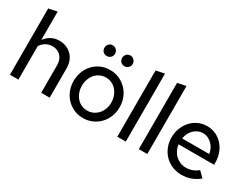

<svg xmlns="http://www.w3.org/2000/svg" viewBox="-66 -1254 2314 1787"><g transform="rotate(30 1090.5 -360.5)"><path d="M70 0V-712Q93 -717 115.5 -721.5Q138 -726 161 -731V-426Q188 -464 226.5 -484.5Q265 -505 313 -505Q353 -505 387 -491Q421 -477 445.5 -452Q470 -427 483.5 -392.5Q497 -358 497 -318V0H406V-288V-297Q406 -355 372.5 -391.5Q339 -428 282 -428Q244 -428 212.5 -410Q181 -392 161 -360V0Z M612 0ZM612 -248Q612 -299 629.5 -345.5Q647 -392 679 -427.5Q711 -463 756.5 -484Q802 -505 859 -505Q911 -505 956 -485Q1001 -465 1034.5 -430.5Q1068 -396 1087 -349Q1106 -302 1106 -248Q1106 -192 1086.5 -144.5Q1067 -97 1033 -62.5Q999 -28 954.5 -9Q910 10 859 10Q807 10 762 -9.5Q717 -29 683.5 -63.5Q650 -98 631 -145Q612 -192 612 -248ZM859 -70Q892 -70 921 -83.5Q950 -97 971.5 -121Q993 -145 1005 -177Q1017 -209 1017 -247Q1017 -285 1004.5 -317.5Q992 -350 971 -374Q950 -398 921 -411.5Q892 -425 859 -425Q824 -425 795 -411Q766 -397 745 -373Q724 -349 712.5 -316.5Q701 -284 701 -247Q701 -210 712.5 -177.5Q724 -145 745 -121Q766 -97 795 -83.5Q824 -70 859 -70ZM763 -601Q738 -601 722 -617Q706 -633 706 -658Q706 -682 722 -699Q738 -716 763 -716Q786 -716 803 -699Q820 -682 820 -658Q820 -633 803 -617Q786 -601 763 -601ZM953 -601Q929 -601 912.5 -617Q896 -633 896 -658Q896 -682 912 -699Q928 -716 953 -716Q976 -716 993 -699Q1010 -682 1010 -658Q1010 -633 993 -617Q976 -601 953 -601Z M1315 -731V0H1224V-712Z M1546 -731V0H1455V-712Z M2105 -59Q2061 -24 2015 -7.5Q1969 9 1915 9Q1863 9 1817 -10Q1771 -29 1737 -63Q1703 -97 1683.5 -144.5Q1664 -192 1664 -248Q1664 -299 1681.5 -345.5Q1699 -392 1730.5 -427.5Q1762 -463 1806 -483.5Q1850 -504 1903 -504Q1952 -504 1994.5 -484.5Q2037 -465 2068.5 -430Q2100 -395 2117.5 -347Q2135 -299 2135 -241V-224H1754Q1757 -191 1771 -162.5Q1785 -134 1807 -113.5Q1829 -93 1858 -81Q1887 -69 1919 -69Q1954 -69 1988 -81.5Q2022 -94 2047 -117ZM1901 -428Q1872 -428 1847.5 -417Q1823 -406 1804 -387.5Q1785 -369 1772 -343.5Q1759 -318 1755 -288H2046Q2041 -318 2028 -343.5Q2015 -369 1996 -387.5Q1977 -406 1953 -417Q1929 -428 1901 -428Z"/></g></svg>

Font: Rosa Sans
Style: Regular
Weight: 400
Designer: Pentagram / MCKL
Foundry: Pentagram / MCKL
Version: Version 1.005;September 16, 2019;FontCreator 11.5.0.2425 64-